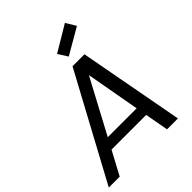

<svg xmlns="http://www.w3.org/2000/svg" viewBox="-269 -1056 1194 1194"><g transform="rotate(-45 328.0 -458.5)"><path d="M466 -155H161L78 0H-18L356 -693H461L590 0H494ZM389 -582 199 -226H453ZM553 -851 382 -752 342 -815 513 -917Z"/></g></svg>

Font: SVN-Poppins
Style: Italic
Weight: 400
Italic angle: -10°
Designer: Ninad Kale (Devanagari), Jonny Pinhorn (Latin)
Foundry: Indian Type Foundry
Version: Version 3.002 2017; ttfautohint (v1.8.3)